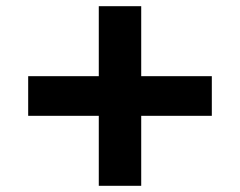

<svg xmlns="http://www.w3.org/2000/svg" viewBox="-20 -600 775 620"><path d="M436 -580V-354H664V-226H436V0H299V-226H71V-354H299V-580Z"/></svg>

Font: M PLUS 1p ExtraBold
Style: Regular
Weight: 800
Version: Version 1.062